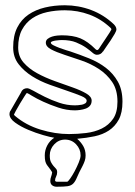

<svg xmlns="http://www.w3.org/2000/svg" viewBox="-20 -512 514 729"><path d="M195 197Q185 197 178 191.5Q171 186 171 175Q171 167 174 159Q177 151 178 142Q172 132 167 126Q162 120 158 114Q154 108 152 100Q150 92 150 78Q150 58 159.5 40Q169 22 186 11Q172 9 144 1Q116 -7 87.5 -19Q59 -31 37.5 -46.5Q16 -62 16 -79Q16 -85 19 -91V-90L61 -163L60 -162Q67 -177 83 -177Q90 -177 107.5 -167Q125 -157 150 -144.5Q175 -132 204.5 -122Q234 -112 264 -112Q268 -112 276 -112.5Q284 -113 291 -114.5Q298 -116 303.5 -119.5Q309 -123 309 -130Q309 -139 288.5 -147.5Q268 -156 237 -166.5Q206 -177 169.5 -190Q133 -203 102 -222.5Q71 -242 50.5 -268.5Q30 -295 30 -332Q30 -377 45.5 -407.5Q61 -438 88 -456.5Q115 -475 150.5 -483.5Q186 -492 226 -492Q278 -492 326 -474Q374 -456 412 -420Q416 -416 419 -411Q422 -406 422 -400Q422 -395 415.5 -383.5Q409 -372 400 -358.5Q391 -345 382.5 -333Q374 -321 371 -316V-317Q363 -304 348 -304Q340 -304 330.5 -312.5Q321 -321 306 -331.5Q291 -342 269 -351Q247 -360 214 -360Q212 -360 205 -359.5Q198 -359 191 -358Q184 -357 178.5 -355Q173 -353 173 -350Q173 -345 183 -340Q193 -335 206 -330Q219 -325 231 -321.5Q243 -318 246 -317Q282 -305 318 -290.5Q354 -276 382 -254.5Q410 -233 427.5 -202Q445 -171 445 -126Q445 -84 431 -58Q417 -32 393.5 -16.5Q370 -1 339 5.5Q308 12 273 15Q287 27 296 42.5Q305 58 305 78Q305 89 302 98Q299 107 294 117Q279 145 272.5 161Q266 177 258 185Q250 193 236.5 195Q223 197 195 197ZM214 -378Q257 -378 285 -366.5Q313 -355 343 -325Q346 -322 349 -322Q351 -322 352.5 -323.5Q354 -325 355 -326Q357 -329 364.5 -340.5Q372 -352 380.5 -364.5Q389 -377 396 -388Q403 -399 403 -400Q403 -403 400 -406Q364 -440 319.5 -456.5Q275 -473 226 -473Q191 -473 159 -466Q127 -459 102.5 -442.5Q78 -426 63.5 -399Q49 -372 49 -332Q49 -298 69.5 -274.5Q90 -251 121 -234Q152 -217 188.5 -204Q225 -191 256 -180Q287 -169 307.5 -157Q328 -145 328 -130Q328 -118 321.5 -110.5Q315 -103 305 -99.5Q295 -96 284 -94.5Q273 -93 264 -93Q233 -93 201.5 -103.5Q170 -114 144 -126Q118 -138 101 -148.5Q84 -159 82 -159Q81 -159 73 -146.5Q65 -134 56 -119Q47 -104 40 -91Q33 -78 33 -77Q33 -76 34.5 -74.5Q36 -73 37 -72Q78 -37 133.5 -20Q189 -3 242 -3Q274 -3 307 -7Q340 -11 366.5 -24Q393 -37 409.5 -61Q426 -85 426 -126Q426 -171 406 -200.5Q386 -230 355.5 -250Q325 -270 290 -282Q255 -294 224.5 -304Q194 -314 174 -324.5Q154 -335 154 -350Q154 -359 161 -364.5Q168 -370 177.5 -373Q187 -376 197.5 -377Q208 -378 214 -378ZM235 178Q238 178 246.5 166Q255 154 263.5 138Q272 122 279 105Q286 88 286 78Q286 54 269 36Q252 18 227 18Q203 18 186 36Q169 54 169 78Q169 95 173.5 103.5Q178 112 183 118Q188 124 192.5 128.5Q197 133 197 142Q197 151 193 158.5Q189 166 189 174Q191 178 195 178Z"/></svg>

Font: RonaldsonGothicLicht
Style: Regular
Weight: 400
Designer: Mr. Robertson for MacKellar, Smiths & Jordan Co. Philadelphia
Foundry: CAT-Fonts Peter Wiegel
Version: 1.000